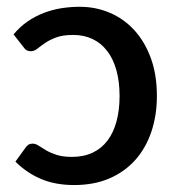

<svg xmlns="http://www.w3.org/2000/svg" viewBox="-20 -538 518 566"><path d="M54 -101 25.5 -61.5C47.5 -39.5 72.6 -22.5 100.8 -10.5C128.9 1.5 161.5 7.5 198.5 7.5C237.8 7.5 272.7 0.9 303 -12.2C333.3 -25.4 358.8 -43.8 379.5 -67.2C400.2 -90.8 415.8 -118.5 426.5 -150.5C437.2 -182.5 442.5 -217.3 442.5 -255C442.5 -296.7 436.6 -333.8 424.8 -366.2C412.9 -398.8 396.8 -426.2 376.2 -448.8C355.8 -471.2 331.7 -488.4 304 -500.2C276.3 -512.1 246.7 -518 215 -518C197 -518 179 -516.6 161 -513.8C143 -510.9 125.6 -506.2 108.8 -499.8C91.9 -493.2 76 -484.8 61 -474.5C46 -464.2 32.3 -451.5 20 -436.5L51 -397C55.3 -390.3 62 -387 71 -387C77.7 -387 84.1 -389.5 90.2 -394.5C96.4 -399.5 103.8 -405 112.5 -411C121.2 -417 132.1 -422.5 145.2 -427.5C158.4 -432.5 175.3 -435 196 -435C217 -435 235.9 -431 252.7 -423C269.6 -415 283.9 -403.3 295.7 -388C307.6 -372.7 316.7 -353.8 323 -331.5C329.3 -309.2 332.5 -283.7 332.5 -255C332.5 -227.3 329.5 -202.4 323.5 -180.2C317.5 -158.1 308.7 -139.2 297 -123.8C285.3 -108.2 270.7 -96.3 253.2 -88C235.7 -79.7 215.3 -75.5 192 -75.5C174 -75.5 158.9 -77.5 146.7 -81.5C134.6 -85.5 124.2 -90 115.7 -95C107.2 -100 100 -104.5 94 -108.5C88 -112.5 82.2 -114.5 76.5 -114.5C70.8 -114.5 66.4 -113.3 63.2 -111C60.1 -108.7 57 -105.3 54 -101Z"/></svg>

Font: Lato Semibold
Style: Regular
Weight: 600
Designer: Lukasz Dziedzic
Foundry: tyPoland Lukasz Dziedzic
Version: Version 2.006; 2014-01-15